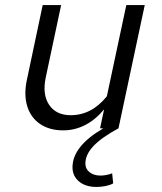

<svg xmlns="http://www.w3.org/2000/svg" viewBox="-20 -508 640 760"><path d="M362 232Q319 232 293 210.5Q267 189 267 154Q267 71 389 0H376L392 -75Q358 -34 317 -13Q276 8 230 8Q176 8 139 -17Q102 -42 88 -87Q74 -132 86 -190L149 -488H222L161 -201Q147 -134 174.5 -93Q202 -52 260 -52Q343 -52 403 -127L480 -488H553L449 0Q382 36 350 70Q318 104 318 139Q318 161 335 174Q352 187 378 187Q389 187 401.5 184.5Q414 182 424 178L428 218Q415 225 397.5 228.5Q380 232 362 232Z"/></svg>

Font: Red Hat Mono
Style: Italic
Weight: 300
Italic angle: -12°
Monospace: yes
Designer: Pentagram, MCKL
Foundry: Pentagram, MCKL
Version: Version 1.023